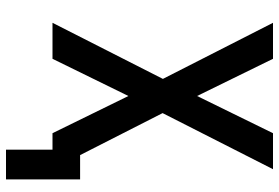

<svg xmlns="http://www.w3.org/2000/svg" viewBox="-165 -610 930 640"><g transform="rotate(90 300.0 -290.0)"><path d="M479 155V0H424L300 -253L176 0H56L243 -368L56 -735H176L300 -482L424 -735H544L357 -367L497 -92H578V155Z"/></g></svg>

Font: Zed Mono Semibold Extended
Style: Regular
Weight: 600
Width: 7
Monospace: yes
Designer: Belleve Invis
Foundry: Belleve Invis
Version: Version 1.0.0; ttfautohint (v1.8.4)